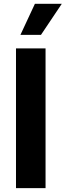

<svg xmlns="http://www.w3.org/2000/svg" viewBox="-20 -979 341 999"><path d="M217 -727.3V0H63.2V-727.3ZM86.3 -797.6 161.6 -959.2H301.5L193.2 -797.6Z"/></svg>

Font: Inter Zeller
Style: Bold
Weight: 700
Designer: Rasmus Andersson; Joe Bland
Foundry: zeller
Version: Version 3.015;git-dec3a8cb1